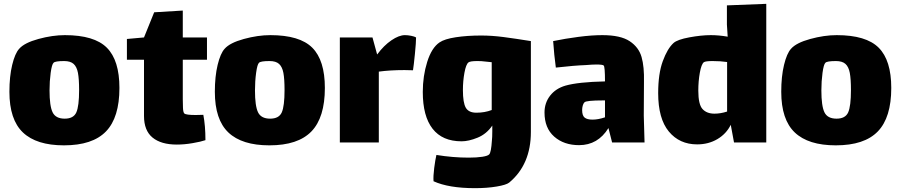

<svg xmlns="http://www.w3.org/2000/svg" viewBox="-20 -707 4691 1000"><path d="M29 -229Q29 -309 43.5 -369Q58 -429 80 -453Q107 -484 180 -504Q253 -524 318 -524Q471 -524 536.5 -458.5Q602 -393 602 -249Q602 -95 532 -22.5Q462 50 313 50Q170 50 99.5 -17Q29 -84 29 -229ZM392 -238Q392 -296 386 -327.5Q380 -359 363.5 -374Q347 -389 314 -389Q267 -389 259 -380Q250 -372 244 -328Q238 -284 238 -236Q238 -155 254 -122Q270 -89 317 -89Q363 -89 377.5 -121.5Q392 -154 392 -238Z M932 -190Q932 -168 933 -145Q934 -122 940 -116Q949 -108 999 -108L1039 -109Q1050 -52 1050 23Q1027 31 983.5 38.5Q940 46 901 46Q819 46 774.5 9.5Q730 -27 730 -103V-396H641V-504L730 -512L783 -643L932 -652V-512H1058V-396H932Z M1099 -229Q1099 -309 1113.5 -369Q1128 -429 1150 -453Q1177 -484 1250 -504Q1323 -524 1388 -524Q1541 -524 1606.5 -458.5Q1672 -393 1672 -249Q1672 -95 1602 -22.5Q1532 50 1383 50Q1240 50 1169.5 -17Q1099 -84 1099 -229ZM1462 -238Q1462 -296 1456 -327.5Q1450 -359 1433.5 -374Q1417 -389 1384 -389Q1337 -389 1329 -380Q1320 -372 1314 -328Q1308 -284 1308 -236Q1308 -155 1324 -122Q1340 -89 1387 -89Q1433 -89 1447.5 -121.5Q1462 -154 1462 -238Z M2147 -512Q2147 -486 2141 -426Q2135 -366 2131 -341Q2119 -342 2087 -342Q2012 -342 1953 -334V35H1750V-512H1920L1944 -424H1945Q1979 -470 2018.5 -497Q2058 -524 2089 -524Q2104 -524 2121.5 -520.5Q2139 -517 2147 -512Z M2745 -493V-20Q2745 150 2632 244Q2617 256 2567 264.5Q2517 273 2454 273Q2317 273 2238 237Q2236 211 2241.5 168Q2247 125 2253 100Q2339 114 2421 114Q2463 114 2492 109.5Q2521 105 2528 97Q2538 87 2542 25Q2544 9 2544 -23V-53Q2514 -9 2467.5 10Q2421 29 2384 29Q2284 29 2233 -36.5Q2182 -102 2182 -228Q2182 -311 2205 -384.5Q2228 -458 2269 -486Q2295 -504 2354 -513Q2413 -522 2486 -522Q2542 -522 2603 -514Q2664 -506 2745 -493ZM2541 -134V-383Q2528 -385 2502 -387Q2490 -389 2466 -389Q2429 -389 2420 -382Q2407 -372 2399 -328.5Q2391 -285 2391 -238Q2391 -172 2406 -146Q2421 -120 2461 -120Q2505 -120 2541 -134Z M3168 35 3149 -40Q3094 49 2996 49Q2917 49 2866.5 4.5Q2816 -40 2816 -121Q2816 -171 2845 -208.5Q2874 -246 2925 -261Q2992 -280 3131 -283Q3131 -361 3124 -366Q3118 -371 3086 -371Q3066 -371 3030 -368Q2973 -366 2875 -355Q2866 -420 2861 -493Q2924 -506 2993 -515Q3062 -524 3117 -524Q3212 -524 3259.5 -492.5Q3307 -461 3321.5 -410Q3336 -359 3334 -280L3333 -105L3337 35ZM3131 -96V-184H3121Q3033 -184 3024 -174Q3018 -168 3015 -156.5Q3012 -145 3012 -134Q3012 -105 3025 -94.5Q3038 -84 3066 -84Q3096 -84 3131 -96Z M3971 -687V35H3803L3786 -57Q3763 -10 3716.5 17.5Q3670 45 3611 45Q3519 45 3463.5 -22Q3408 -89 3408 -222Q3408 -323 3432 -388.5Q3456 -454 3488 -483Q3508 -501 3570.5 -512.5Q3633 -524 3682 -524Q3724 -524 3770 -516Q3766 -573 3766 -579V-679ZM3767 -126V-384Q3733 -389 3691 -389Q3655 -389 3646 -383Q3633 -373 3625 -328.5Q3617 -284 3617 -235Q3617 -163 3639 -139Q3661 -115 3701 -115Q3733 -115 3767 -126Z M4049 -229Q4049 -309 4063.5 -369Q4078 -429 4100 -453Q4127 -484 4200 -504Q4273 -524 4338 -524Q4491 -524 4556.5 -458.5Q4622 -393 4622 -249Q4622 -95 4552 -22.5Q4482 50 4333 50Q4190 50 4119.5 -17Q4049 -84 4049 -229ZM4412 -238Q4412 -296 4406 -327.5Q4400 -359 4383.5 -374Q4367 -389 4334 -389Q4287 -389 4279 -380Q4270 -372 4264 -328Q4258 -284 4258 -236Q4258 -155 4274 -122Q4290 -89 4337 -89Q4383 -89 4397.5 -121.5Q4412 -154 4412 -238Z"/></svg>

Font: Lalezar
Style: Regular
Weight: 400
Designer: Borna Izadpanah
Foundry: Borna Izadpanah
Version: Version 1.003;November 28, 2018;FontCreator 11.5.0.2421 64-b